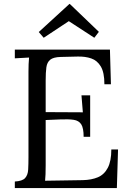

<svg xmlns="http://www.w3.org/2000/svg" viewBox="-20 -951 662 971"><path d="M403 -259Q403 -303 391 -322Q379 -341 353 -345Q327 -349 284 -347L211 -344V-115Q211 -63 208 -37L399 -40Q443 -41 475 -54.5Q507 -68 525 -102Q543 -136 543 -195H577L571 0H55V-33Q93 -35 107 -50.5Q121 -66 122.5 -93.5Q124 -121 124 -156V-588Q124 -630 127 -660Q109 -659 91 -658Q73 -657 55 -656V-700H536L541 -525H508Q508 -584 490 -614.5Q472 -645 441.5 -655.5Q411 -666 373 -665L287 -663Q250 -662 234 -649Q218 -636 214.5 -610.5Q211 -585 211 -544V-384L399 -383L392 -469H436V-259ZM457 -760 328 -844 201 -760 176 -789 331 -931H333L480 -790Z"/></svg>

Font: Lora
Style: Regular
Weight: 400
Designer: Olga Karpushina, Alexei Vanyashin (Cyrillic)
Foundry: Cyreal
Version: Version 3.005; ttfautohint (v1.8.4.7-5d5b)